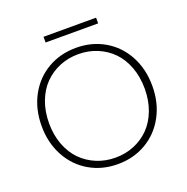

<svg xmlns="http://www.w3.org/2000/svg" viewBox="-145 -967 1081 1111"><g transform="rotate(-20 395.0 -412.0)"><path d="M735.8 -350.1Q735.8 -246.6 691.7 -164.8Q647.5 -83 569.8 -37.6Q492.2 7.8 395 7.8Q297.9 7.8 220.2 -37.6Q142.6 -83 98.4 -164.8Q54.2 -246.6 54.2 -350.1Q54.2 -454.1 98.4 -535.9Q142.6 -617.7 220.2 -662.8Q297.9 -708 395 -708Q492.2 -708 569.8 -662.8Q647.5 -617.7 691.7 -535.9Q735.8 -454.1 735.8 -350.1ZM100.1 -350.1Q100.1 -277.8 123 -217.5Q146 -157.2 185.8 -116.9Q225.6 -76.7 279.5 -54.4Q333.5 -32.2 395 -32.2Q456.5 -32.2 510.5 -54.4Q564.5 -76.7 604 -117.2Q643.6 -157.7 666.3 -217.8Q689 -277.8 689 -350.1Q689 -422.9 666.3 -483.4Q643.6 -543.9 604 -584.2Q564.5 -624.5 510.7 -646.7Q457 -668.9 395 -668.9Q333 -668.9 279.3 -646.7Q225.6 -624.5 185.8 -584.2Q146 -543.9 123 -483.4Q100.1 -422.9 100.1 -350.1ZM241.2 -796.9V-832H564.9V-796.9Z"/></g></svg>

Font: SVN-Poppins ExtraLight
Style: Regular
Weight: 200
Designer: Ninad Kale (Devanagari), Jonny Pinhorn (Latin)
Foundry: Indian Type Foundry
Version: Version 3.002 2017